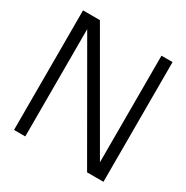

<svg xmlns="http://www.w3.org/2000/svg" viewBox="-161 -839 947 975"><g transform="rotate(30 312.5 -351.0)"><path d="M575 0H479L116 -630V-1H50V-702H149L510 -77V-702H575Z"/></g></svg>

Font: Kulim Park Light
Style: Regular
Weight: 300
Designer: Noponies / Dale Sattler
Foundry: Noponies
Version: Version 1.000; ttfautohint (v1.8.3)